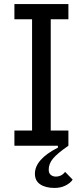

<svg xmlns="http://www.w3.org/2000/svg" viewBox="-20 -718 409 946"><path d="M51 -75H138V-623H51V-698H317V-623H230V-75H317V0Q262 38 241 63.5Q220 89 220 118Q220 135 230 143.5Q240 152 255 152Q283 152 301 129L338 167Q327 184 303 196Q279 208 249 208Q205 208 178.5 190.5Q152 173 152 138Q152 67 266 9L265 0H51Z"/></svg>

Font: IBM Plex Sans Cond Text
Style: Regular
Weight: 450
Width: 3
Designer: Mike Abbink, Paul van der Laan, Pieter van Rosmalen
Foundry: Bold Monday
Version: Version 1.3